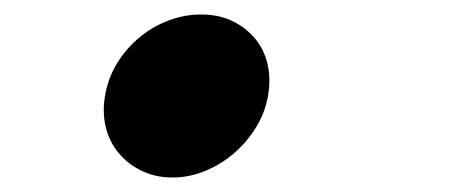

<svg xmlns="http://www.w3.org/2000/svg" viewBox="-20 -235 640 265"><path d="M125 -103Q129 -127 141.5 -147.5Q154 -168 172 -183Q190 -198 212 -206.5Q234 -215 258 -215Q281 -215 299.5 -206.5Q318 -198 331 -183Q344 -168 349 -147.5Q354 -127 350 -103Q346 -80 333.5 -59.5Q321 -39 303 -23.5Q285 -8 263 1Q241 10 218 10Q195 10 176 1Q157 -8 144 -23.5Q131 -39 126 -59.5Q121 -80 125 -103Z"/></svg>

Font: Maple Mono NL ExtraBold
Style: Italic
Weight: 800
Italic angle: -10°
Monospace: yes
Designer: subframe7536
Version: Version 7.000